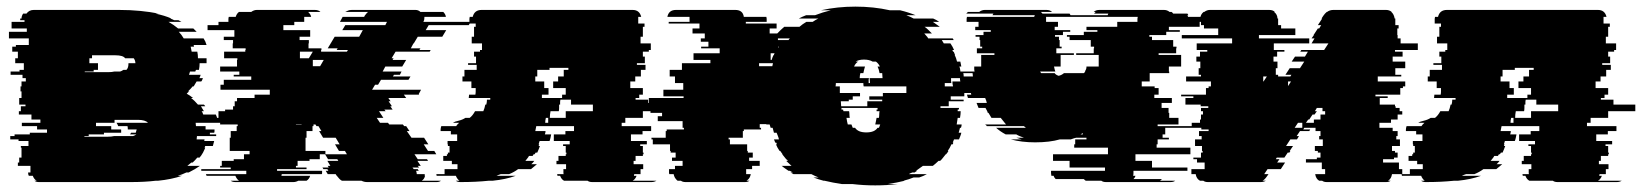

<svg xmlns="http://www.w3.org/2000/svg" viewBox="-20 -550 4960 580"><path d="M614 -149V-144H633V-139H575L574 -129H598Q598 -128 597.5 -127Q597 -126 597 -124H627Q626 -120 625 -116.5Q624 -113 623 -109H600Q600 -108 598 -104H600L598 -99Q594 -89 587 -79Q584 -76 583 -74H576Q573 -70 569.5 -66.5Q566 -63 562 -59H558L546 -49H584Q577 -44 568.5 -39Q560 -34 550 -29H543Q537 -26 530.5 -23.5Q524 -21 517 -19H530Q498 -8 457 -4H450Q434 -2 415 -1Q396 0 375 0H98Q89 0 84 -4H91Q83 -8 79 -19H67Q66 -21 65.5 -23Q65 -25 65 -27V-29H72V-49H34V-59H38V-74H45V-104H43V-109H66V-124H36V-129H11V-139H24V-144H70V-149H122V-159H92V-169H46V-179H102V-189H75V-204H37V-214H43V-229H57V-234H38V-254H45V-274H42V-289H45V-304H58V-314H48V-324H12V-334H39V-339H52V-359H26V-374H34V-394H17V-409H28V-414H67V-434H7V-454H61V-464H15V-484H54V-489H41V-494H45Q45 -502 50 -509H60Q68 -520 82 -520H339Q374 -520 404 -517Q434 -514 459 -509H449Q478 -503 498 -494H494Q497 -493 500 -492Q503 -491 506 -489H519L528 -484H489Q505 -475 518 -464H564L574 -454H520Q528 -446 535 -434H595Q601 -425 604 -414H565Q565 -413 565.5 -412Q566 -411 566 -409H556L559 -394H576Q577 -390 577.5 -384.5Q578 -379 578 -374H604V-359H583Q583 -354 582.5 -349Q582 -344 581 -339H572L570 -334H554L551 -324H586Q585 -322 584.5 -319Q584 -316 582 -314H593Q592 -312 591 -309Q590 -306 588 -304H574L565 -289H562Q559 -285 555.5 -281.5Q552 -278 548 -274H552Q550 -273 548 -271Q546 -269 544 -267Q555 -261 563 -254H557Q568 -246 578 -234H596Q599 -231 600 -229H587L596 -214H589Q591 -212 592 -209Q593 -206 594 -204H632Q634 -200 635 -196.5Q636 -193 637 -189H664Q666 -183 666 -179H571L572 -169H601V-159H628Q628 -157 628 -154Q628 -151 627 -149ZM263 -334H236V-332H306Q312 -332 317 -332.5Q322 -333 326 -334H343Q347 -335 353 -339H362Q368 -345 368 -357V-359H389Q389 -367 384 -374H358Q352 -383 328 -383H258V-374H250V-359H276V-339H263ZM382 -139Q386 -140 392 -144H373Q374 -145 376 -149H390L393 -159H366V-162Q366 -167 365 -169H337Q336 -173 332 -179H427Q419 -188 396 -188H326V-179H270V-169H316V-159H346V-149H294V-144H248V-139H235V-137H305Q311 -137 316 -137.5Q321 -138 325 -139Z M1259 -484H1402L1400 -481L1396 -474H1275L1266 -459H1328L1316 -439H1242L1230 -419H1229L1221 -404H1250L1247 -399H1281L1278 -394H1175L1163 -374H1169L1166 -369H1207L1195 -349H1144L1136 -334H1193L1188 -324H1170L1167 -319H1220L1214 -309H1131L1122 -294H1113L1104 -279H1252L1245 -266L1246 -264H1200L1207 -254H1153L1160 -244H1154L1164 -229H1159L1166 -219H1141L1145 -214H1125L1138 -194H1118L1128 -179H1152L1156 -174H1197L1201 -169H1207L1217 -154H1209L1223 -134H1261L1274 -114H1260L1273 -94H1292L1298 -84H1232L1242 -69H1270L1273 -64H1241L1251 -49H1242L1246 -44H1226L1230 -39H1242L1243 -37L1245 -34H1237Q1239 -28 1239 -24H1263V-19H1264Q1262 -9 1254 -4H1312Q1307 0 1299 0H1089Q1080 0 1072 -4H1013Q1009 -6 1005.5 -9.5Q1002 -13 999 -17L998 -19H997L994 -24H970L964 -34H972L969 -39H957L954 -44H973L970 -49H978L969 -64H1002L999 -69H971L962 -84H946V-69H915V-64H879V-49H874V-44H906V-39H817V-34H953V-27Q953 -25 952 -24H831Q831 -21 830 -19H917Q914 -9 906 -4H881Q874 0 866 0H691Q682 0 677 -4H702Q695 -9 691 -19H604L602 -24H724V-34H588V-39H677V-44H645V-49H650V-64H686V-69H717V-84H734V-94H674V-134H677V-154H695V-169H698V-174H645V-179H621V-194H640V-214H660V-219H684V-229H689V-244H696V-254H749V-264H795V-279H646V-294H656V-309H739V-319H686V-324H703V-334H645V-349H696V-369H697V-374H657V-394H721V-399H722V-404H683V-419H684V-429H656V-439H688V-459H607V-474H640V-484H670V-493Q670 -495 670.5 -496.5Q671 -498 671 -499H692Q695 -509 702 -514H739Q747 -520 756 -520H931Q942 -520 948 -514H911Q914 -511 916.5 -507.5Q919 -504 920 -499H899V-484H869V-474H836V-459H917V-439H885V-429H913V-419H912V-404H951V-399H950V-394H1028L1031 -399H997L1000 -404H970L991 -439H1065L1076 -459H1014L1023 -474H1144L1149 -484H1007L1015 -499H1080L1082 -503Q1084 -505 1086 -508Q1088 -511 1092 -514H1023Q1027 -516 1031.5 -518Q1036 -520 1043 -520H1235Q1244 -520 1250 -514H1319Q1326 -507 1327 -499H1262V-496Q1262 -489 1259 -484ZM886 -394V-374H913L925 -394ZM947 -350 958 -369H925V-350ZM874 -175V-174H891V-175ZM936 -169 933 -174H927V-169H924V-154H906V-134H903V-94H963V-84H1028L1022 -94H1004L992 -114H1006L994 -134H956L944 -154H951L942 -169Z M1869 -179H1858V-169H1947V-154H1921V-144H1886V-124H1934V-114H1914V-109H1922V-89H1924V-84H1922V-79H1900V-64H1894V-54H1923V-39H1915V-24H1896Q1896 -23 1895.5 -22Q1895 -21 1895 -19H1903Q1899 -8 1891 -4H1963Q1956 0 1948 0H1769Q1760 0 1755 -4H1684Q1676 -8 1672 -19H1664Q1664 -21 1663.5 -22Q1663 -23 1663 -24H1683Q1682 -25 1682 -27V-39H1690V-54H1661V-64H1667V-79H1689V-84H1691V-89H1689V-109H1681V-114H1701V-124H1653V-144H1688V-154H1714V-169H1600L1597 -154H1628Q1628 -150 1626 -144H1645Q1644 -139 1643 -134Q1642 -129 1640 -124H1610L1607 -114H1609L1607 -109H1611Q1608 -100 1603 -89H1598L1595 -84H1592L1589 -79H1578Q1576 -75 1573 -71.5Q1570 -68 1567 -64H1594Q1592 -61 1589.5 -58.5Q1587 -56 1585 -54H1602L1584 -39H1545Q1533 -30 1518 -24H1493Q1490 -23 1487 -22Q1484 -21 1480 -19H1538Q1508 -8 1468 -4H1456Q1437 -2 1416 -1Q1395 0 1371 0Q1362 0 1357 -4H1368Q1361 -9 1357 -19H1299Q1299 -21 1298.5 -22Q1298 -23 1298 -24H1323V-39H1362V-54H1345V-64H1319V-79H1330V-84H1333V-89H1338V-109H1333V-114H1332V-124H1361V-144H1342V-154H1311V-158Q1311 -163 1313 -169H1358Q1361 -174 1367 -179H1348Q1354 -183 1364 -185Q1377 -188 1386 -194H1399Q1408 -201 1415 -214H1440Q1444 -223 1446 -234H1449Q1450 -238 1450.5 -241.5Q1451 -245 1451 -249H1461V-254H1396L1397 -264H1416Q1417 -269 1417 -274Q1417 -279 1417 -284H1404V-304H1377V-319H1383V-339H1420V-354H1394V-359H1418V-379H1412V-394H1430V-399H1436V-419H1405V-439H1412V-469H1417V-479H1398V-493Q1398 -495 1398.5 -496.5Q1399 -498 1399 -499H1408Q1413 -520 1435 -520H1891Q1912 -520 1917 -499H1908V-479H1927V-469H1922V-439H1915V-419H1946V-399H1940V-394H1922V-379H1928V-359H1904V-354H1930V-339H1916V-319H1899V-304H1884V-284H1922V-264H1911V-254H1900V-249H1938V-234H2004V-214H1922V-194H1869ZM1617 -264V-254H1678V-264H1689V-284H1651V-304H1666V-319H1683V-339H1697V-345H1640V-339H1603V-319H1597V-304H1624V-284H1637V-264ZM1668 -214H1643Q1642 -209 1641.5 -204Q1641 -199 1641 -194H1689V-214H1771V-234H1705V-249H1673Q1672 -245 1672 -241.5Q1672 -238 1672 -234H1669Q1669 -229 1669 -224Q1669 -219 1668 -214ZM1627 -179H1636V-194H1629Q1628 -190 1627.5 -186.5Q1627 -183 1627 -179Z M2963 -289Q2964 -284 2964 -279Q2964 -274 2964 -269H2893V-259H2852V-249H2891V-244H2846V-229H2821V-224H2877Q2877 -221 2876 -219H2873V-214H2882V-213Q2882 -209 2881.5 -204Q2881 -199 2880 -194H2873L2870 -174H2885Q2885 -170 2883 -164H2880Q2879 -160 2878 -156.5Q2877 -153 2876 -149H2884Q2883 -144 2881 -139Q2879 -134 2877 -129H2862L2858 -119H2860Q2858 -115 2858 -114H2854Q2850 -104 2843 -94H2845Q2844 -92 2842 -89Q2840 -86 2838 -84H2837L2825 -69Q2824 -68 2823 -67Q2822 -66 2820 -64H2815Q2811 -60 2807 -56.5Q2803 -53 2798 -49H2768L2747 -34H2751Q2749 -33 2747 -32Q2745 -31 2743 -29H2736Q2734 -28 2731 -27Q2728 -26 2726 -24H2780Q2775 -21 2769 -18.5Q2763 -16 2757 -14H2740Q2733 -11 2725 -8.5Q2717 -6 2709 -4H2713Q2701 -1 2688 1.5Q2675 4 2661 6H2692Q2676 8 2659 9Q2642 10 2624 10Q2605 10 2588.5 9Q2572 8 2555 6H2523Q2510 4 2496.5 1.5Q2483 -1 2471 -4H2468Q2460 -6 2452.5 -8.5Q2445 -11 2437 -14H2453Q2448 -16 2442 -18.5Q2436 -21 2431 -24H2377L2368 -29H2375L2366 -34H2362Q2350 -42 2341 -49H2371Q2367 -53 2363 -56.5Q2359 -60 2355 -64H2360Q2359 -66 2358 -67Q2357 -68 2355 -69L2343 -84H2344L2337 -94H2335Q2328 -104 2324 -114H2327Q2325 -118 2325 -119H2322L2318 -129H2333Q2332 -134 2330 -139Q2328 -144 2326 -149H2318Q2317 -153 2316 -156.5Q2315 -160 2314 -164H2308L2305 -174H2295V-175H2275V-164H2279V-159H2227V-154H2224V-134H2181V-129H2185V-114H2237V-94H2239V-89H2254V-74H2243V-64H2275V-49H2252V-39H2234V-24H2248Q2246 -14 2241 -9Q2237 -5 2235 -4H2244Q2239 0 2230 0H2051Q2042 0 2037 -4H2027Q2024 -6 2022 -9Q2017 -14 2015 -24H2002Q2002 -25 2001.5 -25.5Q2001 -26 2001 -27V-39H2019V-49H2042V-64H2010V-74H2021V-89H2006V-94H2004V-114H1952V-129H1948V-134H1991V-154H1994V-159H2046V-164H2042V-184H1967V-199H1980V-209H1945V-229H1930V-239H1940V-254H2045V-259H1984V-279H2044V-299H2019V-319H2003V-339H2040V-359H2126V-369H2075V-389H2154V-404H2098V-409H2120V-424H2097V-434H2109V-449H2072V-464H2093V-479H2000V-484H2063V-499H1996Q2000 -520 2022 -520H2201Q2224 -520 2227 -499H2295Q2295 -498 2295.5 -496.5Q2296 -495 2296 -493V-484H2233V-479H2326V-464H2305V-449H2328Q2333 -454 2338.5 -459.5Q2344 -465 2349 -469H2395Q2404 -477 2416 -484H2435Q2439 -487 2443.5 -489.5Q2448 -492 2452 -494H2393Q2402 -499 2415 -504H2442Q2465 -513 2490 -519H2460Q2509 -530 2564 -530Q2619 -530 2668 -519H2699Q2724 -513 2746 -504H2718Q2731 -499 2740 -494H2799Q2804 -492 2808.5 -489.5Q2813 -487 2817 -484H2798L2819 -469H2773Q2779 -465 2784.5 -459.5Q2790 -454 2795 -449H2772Q2775 -445 2778.5 -441.5Q2782 -438 2784 -434H2858L2861 -429H2825L2831 -419H2851Q2858 -409 2862 -399H2857Q2859 -395 2859 -394H2861L2865 -384H2864Q2866 -380 2868 -374.5Q2870 -369 2871 -364H2881L2884 -349H2878Q2880 -345 2880.5 -339.5Q2881 -334 2882 -329H2890Q2891 -325 2891 -321.5Q2891 -318 2892 -314H2853V-307Q2853 -302 2854 -299H2834V-289ZM2366 -434H2330V-429H2362Q2363 -431 2366 -434ZM2331 -409V-405L2333 -409ZM2308 -369H2311Q2314 -379 2317 -384H2318Q2318 -385 2318.5 -386.5Q2319 -388 2320 -389H2308ZM2579 -329Q2578 -325 2577.5 -321.5Q2577 -318 2577 -314H2605Q2604 -311 2604 -308Q2604 -305 2604 -302V-299H2608V-302Q2608 -305 2607.5 -308Q2607 -311 2607 -314H2646Q2646 -318 2645.5 -321.5Q2645 -325 2645 -329H2637Q2636 -335 2634.5 -340Q2633 -345 2631 -349H2638Q2634 -358 2626 -364H2616Q2606 -370 2590 -370Q2574 -370 2565 -364H2572Q2568 -361 2565 -357.5Q2562 -354 2560 -349H2593Q2592 -345 2590.5 -340Q2589 -335 2588 -329ZM2273 -350H2313Q2314 -356 2315 -359H2273ZM2647 -269H2718V-289H2589Q2588 -293 2588 -299H2505Q2505 -293 2504 -289H2517V-269H2578V-259H2556V-249H2544V-244H2520Q2520 -240 2520.5 -236.5Q2521 -233 2521 -229H2600V-244H2645V-249H2606V-259H2647ZM2631 -219V-224H2522V-219H2527V-218Q2527 -217 2527.5 -216Q2528 -215 2528 -214H2545Q2546 -209 2546 -204Q2546 -199 2547 -194H2537Q2539 -181 2541 -174H2552Q2554 -168 2556 -164H2563Q2572 -150 2597 -150Q2622 -150 2631 -164H2635Q2636 -166 2637 -168.5Q2638 -171 2639 -174H2624Q2625 -179 2626 -183.5Q2627 -188 2628 -194H2635Q2636 -199 2636 -204Q2636 -209 2637 -214H2628V-219Z M3569 -499H3665V-484H3604V-469H3511V-459H3544V-454H3503V-444H3452V-439H3460V-429H3524V-409H3534V-404H3533V-389H3480V-384H3548V-349H3511V-334H3512V-329H3453V-304H3429V-289H3468V-284H3480V-264H3467V-254H3520V-239H3489V-224H3510V-209H3512V-194H3540V-174H3477V-169H3589V-164H3500V-144H3492V-134H3511V-129H3477V-114H3474V-104H3576V-84H3410V-64H3460V-44H3567V-34H3404V-27Q3404 -22 3403 -19H3410Q3409 -14 3404 -9H3490Q3486 -5 3484 -4H3530Q3525 0 3516 0H3321Q3312 0 3307 -4H3260Q3258 -5 3254 -9H3169Q3164 -14 3163 -19H3156Q3156 -21 3155.5 -23Q3155 -25 3155 -27V-34H3318V-44H3211V-64H3161V-84H3327V-104H3225V-114H3228V-129H3262V-134H3231Q3227 -133 3223.5 -132Q3220 -131 3215 -129H3182Q3151 -120 3107 -120Q3066 -120 3033 -129H3066Q3062 -130 3058 -131.5Q3054 -133 3050 -134H3073Q3067 -136 3061 -138.5Q3055 -141 3050 -144H3018Q3001 -153 2989 -164H3079L3073 -169H2961Q2960 -171 2958.5 -172Q2957 -173 2956 -174H3019Q3015 -179 3011 -184Q3007 -189 3003 -194H2975L2966 -209H2964Q2963 -213 2961 -216.5Q2959 -220 2957 -224H2936L2930 -239H2961Q2960 -243 2959 -246.5Q2958 -250 2956 -254H2904L2901 -264H2914Q2913 -269 2912 -274Q2911 -279 2910 -284H2898V-289H2859Q2858 -293 2857.5 -296.5Q2857 -300 2857 -304H2881Q2880 -308 2880 -311.5Q2880 -315 2879 -319H2919L2918 -329H2878Q2877 -331 2877 -334H2924Q2923 -338 2923 -341.5Q2923 -345 2923 -349H2944V-384H2984V-389H2931V-404H2947V-409H2941V-429H2939V-439H2927V-444H2951V-454H2973V-459H2926V-469H2936V-484H2900V-493Q2900 -495 2900.5 -496.5Q2901 -498 2901 -499H3104L3106 -504H2978L2981 -509H2899Q2901 -511 2902 -512Q2903 -513 2904 -514H2938Q2946 -520 2955 -520H3141Q3152 -520 3158 -514H3124Q3127 -512 3129 -509H3211L3214 -504H3326Q3326 -505 3328 -509H3285Q3287 -511 3288 -512Q3289 -513 3290 -514H3284Q3290 -520 3301 -520H3496Q3506 -520 3513 -514H3519Q3522 -512 3524 -509H3567L3570 -504H3567Q3569 -500 3569 -499ZM3355 -484H3416V-493Q3416 -495 3416.5 -496.5Q3417 -498 3417 -499H3140V-484H3176V-469H3166V-459H3213V-454H3191V-444H3167V-439H3179V-429H3181V-409H3187V-404H3171V-389H3224V-384H3184V-349H3164Q3166 -339 3168 -334H3122Q3124 -330 3125 -329H3166Q3169 -324 3178 -321Q3187 -323 3194 -329H3254L3259 -334H3257Q3262 -341 3262 -347V-349H3299V-384H3231V-389H3284V-404H3285V-409H3275V-429H3211V-439H3203V-444H3254V-454H3295V-459H3262V-469H3355ZM3244 -144H3251V-148Q3249 -147 3247.5 -146Q3246 -145 3244 -144Z M4263 -399H4194V-394H4217V-379H4187V-364H4225V-344H4195V-324H4213V-319H4142V-304H4225V-289H4218V-284H4210V-264H4135V-259H4172V-254H4148V-234H4194V-229H4196V-224H4208V-214H4216V-204H4202V-189H4182V-179H4147V-164H4187V-154H4202V-139H4198V-129H4209V-109H4185V-94H4194V-89H4202V-74H4191V-69H4158V-59H4206V-39H4216V-24H4185Q4183 -10 4173 -4H4181Q4176 0 4167 0H3988Q3979 0 3974 -4H3965Q3955 -10 3953 -24H3983V-39H3973V-59H3925V-69H3958V-74H3969V-89H3961V-94H3952V-109H3976V-129H3965V-139H3969V-154H3954V-164H3920L3917 -159H3938L3935 -154H3907L3897 -139H3904L3898 -129H3878L3865 -109H3886L3876 -94H3878L3875 -89H3870L3860 -74H3837L3834 -69H3845L3838 -59H3862L3849 -39H3809L3799 -24H3812L3807 -17Q3801 -8 3794 -4H3804Q3797 0 3788 0H3629Q3620 0 3615 -4H3605Q3594 -10 3592 -24H3579V-39H3619V-59H3596V-69H3585V-74H3608V-89H3613V-94H3611V-109H3590V-129H3610V-139H3602V-154H3631V-159H3609V-164H3580V-179H3605V-189H3608V-204H3614V-214H3608V-224H3630V-229H3607V-234H3561V-254H3585V-259H3548V-264H3623V-284H3631V-289H3638V-304H3563V-319H3608V-324H3601V-344H3606V-364H3594V-379H3605V-394H3627V-399H3595V-419H3702V-434H3550V-444H3660V-464H3617V-474H3608V-494H3606Q3606 -506 3616 -514H3618Q3626 -520 3635 -520H3814Q3825 -520 3831 -514H3829Q3839 -506 3839 -494H3841V-474H3850V-464H3893V-444H3783V-434H3935V-419H3828V-399H3860V-394H3838V-379H3827V-364H3839V-344H3834V-324H3841V-319H3878L3881 -324H3863L3876 -344H3907L3920 -364H3882L3892 -379H3922L3931 -394H3908L3911 -399H3980L3993 -419H3942L3951 -434H3942L3949 -444H3948L3961 -464H3965L3971 -474H3961L3974 -494H3972L3978 -503Q3982 -509 3988 -514H3989Q3997 -520 4008 -520H4167Q4177 -520 4184 -514H4183Q4191 -507 4193 -494H4195V-474H4205V-464H4201V-444H4202V-434H4211V-419H4263ZM3796 -319V-304H3797L3807 -319ZM3871 -290 3880 -304H3871ZM3983 -204V-214H3975V-224H3958L3952 -214H3958L3951 -204H3945L3935 -189H3932L3925 -179H3949V-189H3969V-204ZM3891 -164H3914V-179H3901Z M4785 -179H4774V-169H4863V-154H4837V-144H4802V-124H4850V-114H4830V-109H4838V-89H4840V-84H4838V-79H4816V-64H4810V-54H4839V-39H4831V-24H4812Q4812 -23 4811.5 -22Q4811 -21 4811 -19H4819Q4815 -8 4807 -4H4879Q4872 0 4864 0H4685Q4676 0 4671 -4H4600Q4592 -8 4588 -19H4580Q4580 -21 4579.5 -22Q4579 -23 4579 -24H4599Q4598 -25 4598 -27V-39H4606V-54H4577V-64H4583V-79H4605V-84H4607V-89H4605V-109H4597V-114H4617V-124H4569V-144H4604V-154H4630V-169H4516L4513 -154H4544Q4544 -150 4542 -144H4561Q4560 -139 4559 -134Q4558 -129 4556 -124H4526L4523 -114H4525L4523 -109H4527Q4524 -100 4519 -89H4514L4511 -84H4508L4505 -79H4494Q4492 -75 4489 -71.5Q4486 -68 4483 -64H4510Q4508 -61 4505.5 -58.5Q4503 -56 4501 -54H4518L4500 -39H4461Q4449 -30 4434 -24H4409Q4406 -23 4403 -22Q4400 -21 4396 -19H4454Q4424 -8 4384 -4H4372Q4353 -2 4332 -1Q4311 0 4287 0Q4278 0 4273 -4H4284Q4277 -9 4273 -19H4215Q4215 -21 4214.5 -22Q4214 -23 4214 -24H4239V-39H4278V-54H4261V-64H4235V-79H4246V-84H4249V-89H4254V-109H4249V-114H4248V-124H4277V-144H4258V-154H4227V-158Q4227 -163 4229 -169H4274Q4277 -174 4283 -179H4264Q4270 -183 4280 -185Q4293 -188 4302 -194H4315Q4324 -201 4331 -214H4356Q4360 -223 4362 -234H4365Q4366 -238 4366.5 -241.5Q4367 -245 4367 -249H4377V-254H4312L4313 -264H4332Q4333 -269 4333 -274Q4333 -279 4333 -284H4320V-304H4293V-319H4299V-339H4336V-354H4310V-359H4334V-379H4328V-394H4346V-399H4352V-419H4321V-439H4328V-469H4333V-479H4314V-493Q4314 -495 4314.5 -496.5Q4315 -498 4315 -499H4324Q4329 -520 4351 -520H4807Q4828 -520 4833 -499H4824V-479H4843V-469H4838V-439H4831V-419H4862V-399H4856V-394H4838V-379H4844V-359H4820V-354H4846V-339H4832V-319H4815V-304H4800V-284H4838V-264H4827V-254H4816V-249H4854V-234H4920V-214H4838V-194H4785ZM4533 -264V-254H4594V-264H4605V-284H4567V-304H4582V-319H4599V-339H4613V-345H4556V-339H4519V-319H4513V-304H4540V-284H4553V-264ZM4584 -214H4559Q4558 -209 4557.5 -204Q4557 -199 4557 -194H4605V-214H4687V-234H4621V-249H4589Q4588 -245 4588 -241.5Q4588 -238 4588 -234H4585Q4585 -229 4585 -224Q4585 -219 4584 -214ZM4543 -179H4552V-194H4545Q4544 -190 4543.5 -186.5Q4543 -183 4543 -179Z"/></svg>

Font: Rubik Glitch
Style: Regular
Weight: 400
Designer: Hubert and Fischer, NaN
Foundry: Hubert and Fischer, NaN
Version: Version 2.200